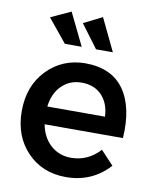

<svg xmlns="http://www.w3.org/2000/svg" viewBox="-86 -828 725 898"><g transform="rotate(10 277.0 -379.5)"><path d="M256 -609H176L86 -719L181 -763ZM404 -609H324L242 -719L330 -763ZM286 -536Q412 -536 471 -452.5Q530 -369 520 -222H148Q160 -160 200 -124.5Q240 -89 296 -89Q376 -89 433 -151L494 -86Q412 4 288 4Q176 4 104 -71Q32 -146 32 -265Q32 -384 104.5 -459.5Q177 -535 286 -536ZM146 -306H420Q417 -370 381 -407Q345 -444 286 -444Q230 -444 192 -407Q154 -370 146 -306Z"/></g></svg>

Font: Steamflix Grotesk
Style: Regular
Weight: 400
Designer: Julieta Ulanovsky
Foundry: Julieta Ulanovsky
Version: Version 4.000;PS 004.000;hotconv 1.0.88;makeotf.lib2.5.64775